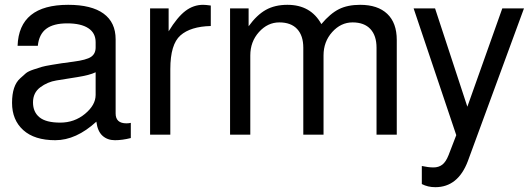

<svg xmlns="http://www.w3.org/2000/svg" viewBox="-20 -559 2205 797"><path d="M377 -165V-259Q352 -247 301.5 -239Q251 -231 214 -225Q177 -219 147 -196.5Q117 -174 117 -134Q117 -94 144 -72Q171 -50 230 -50Q289 -50 333 -86.5Q377 -123 377 -165ZM53 -369Q59 -539 263 -539Q360 -539 410 -502.5Q460 -466 460 -396V-88Q460 -47 505 -47Q514 -47 523 -49V14Q488 23 457 23Q426 23 405.5 4.5Q385 -14 380 -54Q296 23 209.5 23Q123 23 76.5 -19Q30 -61 30 -132Q30 -204 64 -234Q78 -247 87.5 -255Q97 -263 119.5 -270.5Q142 -278 154 -281.5Q166 -285 196 -290Q230 -296 284.5 -303Q339 -310 358 -323Q377 -336 377 -362V-384Q377 -422 346.5 -442Q316 -462 259 -462Q202 -462 172 -439.5Q142 -417 137 -369Z M855 -451Q771 -449 729 -412Q687 -375 687 -272V0H603V-524H680V-429Q716 -488 749.5 -513.5Q783 -539 823 -539Q834 -539 855 -536Z M935 -524H1012V-450Q1046 -497 1083.5 -518Q1121 -539 1173 -539Q1270 -539 1314 -459Q1351 -503 1387 -521Q1423 -539 1475 -539Q1548 -539 1587.5 -501.5Q1627 -464 1627 -393V0H1543V-361Q1543 -411 1517.5 -438.5Q1492 -466 1443.5 -466Q1395 -466 1359 -426Q1323 -386 1323 -329V0H1239V-361Q1239 -411 1213.5 -438.5Q1188 -466 1139.5 -466Q1091 -466 1055 -426Q1019 -386 1019 -329V0H935Z M2065 -524H2155L1922 110Q1881 218 1787 218Q1756 218 1731 205V130Q1758 136 1779.5 136Q1801 136 1816 124.5Q1831 113 1842 85L1874 2L1697 -524H1786L1920 -116Z"/></svg>

Font: Autonym
Style: Regular
Weight: 500
Version: Version 1.0.20131126